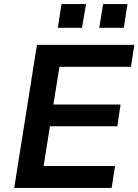

<svg xmlns="http://www.w3.org/2000/svg" viewBox="-20 -926 682 946"><path d="M50 0 162 -705H642L625 -597H273L243 -411H574L558 -304H226L195 -108H547L530 0ZM469 -789 488 -906H608L590 -789ZM265 -789 283 -906H404L384 -789Z"/></svg>

Font: Nunito Sans 9pt
Style: Bold Italic
Weight: 700
Italic angle: -9°
Version: Version 3.101;gftools[0.9.27]